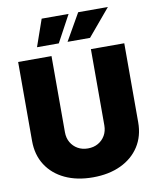

<svg xmlns="http://www.w3.org/2000/svg" viewBox="-101 -1030 919 1118"><g transform="rotate(-10 358.0 -471.0)"><path d="M357.9 9.8Q263.7 9.8 193.1 -23.4Q122.6 -56.6 83.5 -117.4Q44.4 -178.2 44.4 -260.7V-727.5H241.7V-277.3Q241.7 -243.2 256.8 -217Q272 -190.9 298.1 -176Q324.2 -161.1 357.9 -161.1Q392.1 -161.1 418.2 -176Q444.3 -190.9 459.5 -217Q474.6 -243.2 474.6 -277.3V-727.5H671.9V-260.7Q671.9 -178.2 632.6 -117.4Q593.3 -56.6 522.7 -23.4Q452.1 9.8 357.9 9.8ZM296.4 -793H167.5L223.1 -952.1H382.3ZM481 -793H348.1L439 -952.1H614.7Z"/></g></svg>

Font: Inter 20pt Black
Style: Regular
Weight: 900
Version: Version 4.001;git-66647c0bb